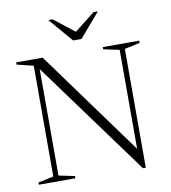

<svg xmlns="http://www.w3.org/2000/svg" viewBox="-95 -965 940 1057"><g transform="rotate(-10 375.0 -437.0)"><path d="M124 -31V-650L32 -672.5V-685H180L624.5 -74L605 -37V-654L516 -672.5V-685H720V-672.5L634 -654V10H618L139.5 -644.5L153 -654V-31L242 -12.5V0H38V-12.5ZM395.5 -785.5H374.5L499.5 -883.5H523.5L408.5 -749.5H361.5L246.5 -883.5H270.5Z"/></g></svg>

Font: Newsreader 36pt Light
Style: Regular
Weight: 300
Designer: Hugues Gentile
Foundry: Production Type
Version: Version 1.003